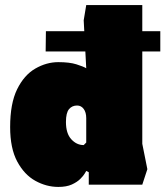

<svg xmlns="http://www.w3.org/2000/svg" viewBox="-20 -727 652 757"><path d="M210 10Q163 10 119.5 -14Q76 -38 48 -90Q20 -142 20 -226Q20 -319 47.5 -375Q75 -431 119 -456.5Q163 -482 210 -482Q254 -482 281 -473.5Q308 -465 320 -458L310 -647L320 -707H541V-160L561 -60L541 1H330V-48L320 -53Q320 -53 314.5 -43.5Q309 -34 296.5 -21.5Q284 -9 263 0.5Q242 10 210 10ZM310 -155 320 -165V-261Q320 -284 310 -297.5Q300 -311 284 -311Q264 -311 252 -296.5Q240 -282 240 -246Q240 -201 261 -178Q282 -155 310 -155ZM160 -524 161 -604H612V-524Z"/></svg>

Font: Rowdies
Style: Bold
Weight: 700
Designer: Jaikishan Patel
Version: Version 1.000; ttfautohint (v1.8.3)